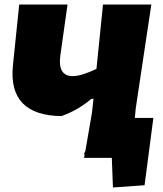

<svg xmlns="http://www.w3.org/2000/svg" viewBox="-20 -683 722 850"><path d="M351 0 358 -15 387 -183 394 -246 384 -245Q325 -195 252 -169Q16 -172 37 -391L65 -663H279L247 -437Q235 -346 302 -346Q340 -346 407 -378L436 -663H650L581 -204L577 -161H659L620 137L480 147L475 16H352L355 0Z"/></svg>

Font: Alegreya Sans SC Black
Style: Italic
Weight: 900
Italic angle: -7°
Designer: Juan Pablo del Peral
Foundry: Huerta Tipografica
Version: Version 2.007